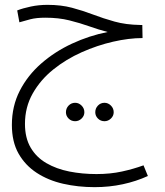

<svg xmlns="http://www.w3.org/2000/svg" viewBox="-20 -501 680 792"><path d="M370 271Q302 271 240.5 257Q179 243 131.5 212Q84 181 56.5 132.5Q29 84 29 14Q29 -63 61.5 -126.5Q94 -190 150 -239Q206 -288 277 -321Q348 -354 424 -369Q386 -379 348 -392.5Q310 -406 266 -417Q222 -428 167 -428Q130 -428 105 -421.5Q80 -415 60 -409L51 -458Q74 -467 107 -474Q140 -481 176 -481Q232 -481 277 -469Q322 -457 364 -441Q406 -425 452.5 -412Q499 -399 558 -398H567L568 -344Q512 -344 446.5 -329Q381 -314 317 -285.5Q253 -257 200 -214.5Q147 -172 115 -115.5Q83 -59 83 10Q83 68 106.5 108Q130 148 171.5 172Q213 196 266 206.5Q319 217 378 217Q435 217 483 206.5Q531 196 572 181L590 225Q542 247 486.5 259Q431 271 370 271ZM411 -1Q395 -1 384 -12Q373 -23 373 -38Q373 -54 384 -65.5Q395 -77 411 -77Q426 -77 437.5 -65.5Q449 -54 449 -38Q449 -23 437.5 -12Q426 -1 411 -1ZM290 -1Q274 -1 263 -12Q252 -23 252 -38Q252 -54 263 -65.5Q274 -77 290 -77Q305 -77 316.5 -65.5Q328 -54 328 -38Q328 -23 316.5 -12Q305 -1 290 -1Z"/></svg>

Font: Noto Sans Arabic UI Lt
Style: Regular
Weight: 300
Designer: Monotype Design Team, Nadine Chahine and Nizar Qandah
Foundry: Monotype Imaging Inc.
Version: Version 2.010; ttfautohint (v1.8.4.7-5d5b)